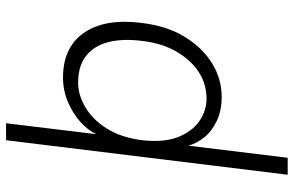

<svg xmlns="http://www.w3.org/2000/svg" viewBox="-188 -552 970 634"><g transform="rotate(-90 297.0 -235.0)"><path d="M133 -98 93 230H37L151 -700H207L171 -402Q184 -430 212 -455Q240 -480 278 -496Q316 -512 358 -512Q424 -512 467.5 -481.5Q511 -451 530 -393Q549 -335 538 -250Q528 -168 492 -109.5Q456 -51 404.5 -19.5Q353 12 294 12Q249 12 215 -4Q181 -20 160.5 -45.5Q140 -71 133 -98ZM288 -38Q338 -38 378 -65Q418 -92 445 -140Q472 -188 479 -252Q487 -315 475 -362Q463 -409 430 -435.5Q397 -462 340 -462Q301 -462 260.5 -438.5Q220 -415 190 -368Q160 -321 151 -250Q143 -179 161.5 -132Q180 -85 214.5 -61.5Q249 -38 288 -38Z"/></g></svg>

Font: Inclusive Sans Light
Style: Italic
Weight: 300
Italic angle: -7°
Designer: Olivia King
Foundry: Olivia King
Version: Version 2.004